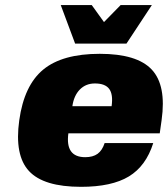

<svg xmlns="http://www.w3.org/2000/svg" viewBox="-20 -720 656 750"><path d="M604 -199.2H247.1Q234.4 -106 313 -106Q342.8 -106 361.1 -119.1Q379.4 -132.3 388.7 -161.1H578.6Q550.3 -71.3 483.4 -30.8Q416.5 9.8 296.4 9.8Q150.4 9.8 93.3 -51.8Q36.1 -113.3 55.2 -250Q74.2 -386.7 148.9 -448.2Q223.6 -509.8 369.6 -509.8Q515.1 -509.8 572.8 -448.2Q630.4 -386.7 611.3 -251ZM350.6 -394Q315.4 -394 292 -370.4Q268.6 -346.7 262.7 -305.2H416Q422.4 -351.6 406.5 -372.8Q390.6 -394 350.6 -394ZM573.2 -700.2 474.1 -549.8H273.4L217.3 -700.2H338.4L386.2 -633.8L451.2 -700.2Z"/></svg>

Font: Fivo Sans Black
Style: Regular
Weight: 900
Designer: Alexander Slobzheninov
Foundry: Alexander Slobzheninov
Version: 1.0